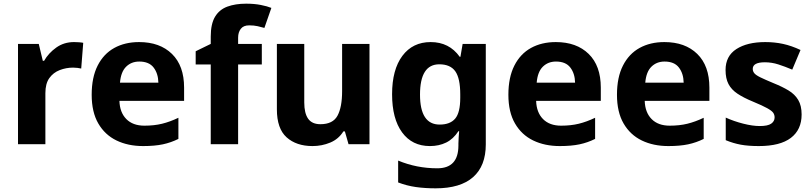

<svg xmlns="http://www.w3.org/2000/svg" viewBox="-20 -785 4421 1045"><path d="M383 -556Q394 -556 409 -555Q424 -554 433 -552L422 -412Q415 -414 401.5 -415.5Q388 -417 378 -417Q340 -417 305 -403.5Q270 -390 248.5 -360Q227 -330 227 -278V0H78V-546H191L213 -454H220Q244 -496 286 -526Q328 -556 383 -556Z M737 -556Q850 -556 916 -491.5Q982 -427 982 -308V-236H630Q632 -173 667.5 -137Q703 -101 766 -101Q819 -101 862 -111.5Q905 -122 951 -144V-29Q911 -9 866.5 0.5Q822 10 759 10Q677 10 614 -20.5Q551 -51 515 -113Q479 -175 479 -269Q479 -364 511.5 -428Q544 -492 602 -524Q660 -556 737 -556ZM738 -450Q695 -450 666.5 -422Q638 -394 633 -335H842Q841 -385 816 -417.5Q791 -450 738 -450Z M1405 -434H1276V0H1127V-434H1045V-506L1127 -546V-586Q1127 -655 1150.5 -694Q1174 -733 1217.5 -749Q1261 -765 1320 -765Q1364 -765 1399.5 -758Q1435 -751 1457 -742L1419 -633Q1402 -638 1382 -642.5Q1362 -647 1336 -647Q1305 -647 1290.5 -628Q1276 -609 1276 -580V-546H1405Z M1991 -546V0H1877L1857 -70H1849Q1823 -28 1777.5 -9Q1732 10 1681 10Q1593 10 1540 -37.5Q1487 -85 1487 -190V-546H1636V-227Q1636 -169 1657 -139Q1678 -109 1724 -109Q1792 -109 1817 -155.5Q1842 -202 1842 -289V-546Z M2324 -556Q2425 -556 2482 -476H2486L2498 -546H2624V1Q2624 118 2555 179Q2486 240 2351 240Q2293 240 2243.5 233Q2194 226 2147 208V89Q2248 131 2360 131Q2475 131 2475 7V-4Q2475 -21 2476.5 -39Q2478 -57 2479 -71H2475Q2447 -28 2408 -9Q2369 10 2320 10Q2223 10 2168.5 -64.5Q2114 -139 2114 -272Q2114 -406 2170 -481Q2226 -556 2324 -556ZM2371 -435Q2266 -435 2266 -270Q2266 -107 2373 -107Q2430 -107 2457.5 -139.5Q2485 -172 2485 -253V-271Q2485 -359 2458 -397Q2431 -435 2371 -435Z M3005 -556Q3118 -556 3184 -491.5Q3250 -427 3250 -308V-236H2898Q2900 -173 2935.5 -137Q2971 -101 3034 -101Q3087 -101 3130 -111.5Q3173 -122 3219 -144V-29Q3179 -9 3134.5 0.5Q3090 10 3027 10Q2945 10 2882 -20.5Q2819 -51 2783 -113Q2747 -175 2747 -269Q2747 -364 2779.5 -428Q2812 -492 2870 -524Q2928 -556 3005 -556ZM3006 -450Q2963 -450 2934.5 -422Q2906 -394 2901 -335H3110Q3109 -385 3084 -417.5Q3059 -450 3006 -450Z M3596 -556Q3709 -556 3775 -491.5Q3841 -427 3841 -308V-236H3489Q3491 -173 3526.5 -137Q3562 -101 3625 -101Q3678 -101 3721 -111.5Q3764 -122 3810 -144V-29Q3770 -9 3725.5 0.5Q3681 10 3618 10Q3536 10 3473 -20.5Q3410 -51 3374 -113Q3338 -175 3338 -269Q3338 -364 3370.5 -428Q3403 -492 3461 -524Q3519 -556 3596 -556ZM3597 -450Q3554 -450 3525.5 -422Q3497 -394 3492 -335H3701Q3700 -385 3675 -417.5Q3650 -450 3597 -450Z M4343 -162Q4343 -79 4284.5 -34.5Q4226 10 4110 10Q4053 10 4012 2.5Q3971 -5 3930 -22V-145Q3974 -125 4025 -112Q4076 -99 4115 -99Q4159 -99 4177.5 -112Q4196 -125 4196 -146Q4196 -160 4188.5 -171Q4181 -182 4156 -196Q4131 -210 4078 -232Q4027 -253 3994 -275Q3961 -297 3945 -327.5Q3929 -358 3929 -404Q3929 -480 3988 -518Q4047 -556 4145 -556Q4196 -556 4242 -546Q4288 -536 4337 -513L4292 -406Q4252 -423 4216 -434.5Q4180 -446 4143 -446Q4077 -446 4077 -410Q4077 -397 4085.5 -386.5Q4094 -376 4118.5 -364Q4143 -352 4191 -332Q4238 -313 4272 -292.5Q4306 -272 4324.5 -241Q4343 -210 4343 -162Z"/></svg>

Font: Noto IKEA Arabic
Style: Bold
Weight: 700
Designer: Monotype Design Team
Foundry: Monotype Imaging Inc.
Version: Version 1.200